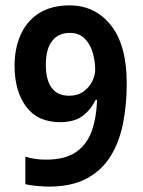

<svg xmlns="http://www.w3.org/2000/svg" viewBox="-20 -774 530 712"><path d="M450 -465Q450 -383 435.5 -313Q421 -243 388 -191.5Q355 -140 299.5 -111Q244 -82 161 -82Q142 -82 116 -84.5Q90 -87 74 -91V-193Q109 -182 150 -182Q222 -182 262.5 -210.5Q303 -239 320.5 -289Q338 -339 340 -404H335Q316 -366 285.5 -343.5Q255 -321 203 -321Q119 -321 76.5 -379Q34 -437 34 -530Q34 -595 57 -646Q80 -697 125.5 -725.5Q171 -754 238 -754Q333 -754 391.5 -680Q450 -606 450 -465ZM239 -652Q197 -652 173.5 -622.5Q150 -593 150 -533Q150 -478 171.5 -448.5Q193 -419 236 -419Q268 -419 289.5 -434.5Q311 -450 322 -472.5Q333 -495 333 -516Q333 -545 324.5 -576.5Q316 -608 295 -630Q274 -652 239 -652Z"/></svg>

Font: Noto Sans Telugu UI Condensed SemiBold
Style: Regular
Weight: 600
Width: 3
Designer: Jelle Bosma - Monotype Design Team
Foundry: Monotype Imaging Inc.
Version: Version 2.005